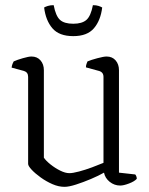

<svg xmlns="http://www.w3.org/2000/svg" viewBox="-20 -719 577 744"><path d="M230 5Q207 5 183 -5.5Q159 -16 137.5 -31.5Q116 -47 102.5 -61.5Q89 -76 89 -84V-421Q89 -439 73 -444L25 -457Q26 -465 28.5 -471.5Q31 -478 33 -481Q46 -487 68.5 -493.5Q91 -500 102 -500Q124 -500 137 -485Q150 -470 150 -447V-108Q158 -96 175.5 -82Q193 -68 213 -58Q233 -48 249 -48Q262 -48 286.5 -54.5Q311 -61 336.5 -70.5Q362 -80 381 -88V-421Q381 -439 364 -444L313 -458Q313 -466 315.5 -472Q318 -478 319 -481Q333 -487 357.5 -493.5Q382 -500 393 -500Q415 -500 428 -485Q441 -470 441 -447V-50L504 -43Q506 -41 508 -36.5Q510 -32 510 -26Q501 -16 480 -8Q459 0 446 0Q423 0 405 -14.5Q387 -29 383 -50Q362 -38 332.5 -25.5Q303 -13 275 -4Q247 5 230 5ZM264 -579Q209 -579 183 -609.5Q157 -640 151 -690Q156 -693 165.5 -696Q175 -699 188 -699Q196 -657 212.5 -642Q229 -627 264 -627Q298 -627 315 -642Q332 -657 340 -699Q353 -699 362 -696Q371 -693 376 -690Q370 -640 344 -609.5Q318 -579 264 -579Z"/></svg>

Font: Texturina 72pt ExtraLight
Style: Regular
Weight: 200
Designer: Guillermo Torres Carreño
Foundry: Omnibus-Type
Version: Version 1.002; ttfautohint (v1.8.3)